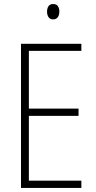

<svg xmlns="http://www.w3.org/2000/svg" viewBox="-20 -931 475 951"><path d="M383 0H84V-714H383V-679H123V-393H369V-357H123V-36H383ZM243 -911Q260 -911 267 -900Q274 -889 274 -874Q274 -856 266 -845.5Q258 -835 243 -835Q228 -835 220.5 -846Q213 -857 213 -873Q213 -889 220 -900Q227 -911 243 -911Z"/></svg>

Font: Noto Sans Thai Cond ExtLt
Style: Regular
Weight: 200
Width: 3
Designer: Monotype Design Team
Foundry: Monotype Imaging Inc.
Version: Version 2.002; ttfautohint (v1.8.4.7-5d5b)